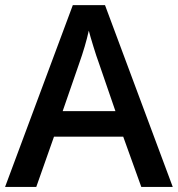

<svg xmlns="http://www.w3.org/2000/svg" viewBox="-20 -737 701 757"><path d="M537.1 0 465.8 -198.2H192.9L123 0H0L267.1 -716.8H394L661.1 0ZM435.1 -298.8 368.2 -493.2Q360.8 -512.7 347.9 -554.7Q335 -596.7 330.1 -616.2Q316.9 -556.2 291.5 -484.9L227.1 -298.8Z"/></svg>

Font: JBL Sans
Style: Semibold
Weight: 600
Version: Version 1.10